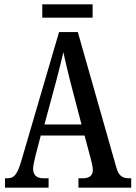

<svg xmlns="http://www.w3.org/2000/svg" viewBox="-20 -861 622 881"><path d="M174 -780H405V-841H174ZM3 0H203V-43H179C145 -43 132 -61 132 -87C132 -105 140 -131 143 -147L167 -239H368L395 -138C400 -120 406 -95 406 -81C406 -57 391 -43 361 -43H340V0H582V-43H574C541 -43 525 -54 514 -92L337 -714H251L77 -120C58 -57 43 -43 14 -43H3ZM184 -290 238 -490C251 -538 262 -585 271 -622C278 -585 290 -538 304 -481L354 -290Z"/></svg>

Font: Noto Serif Bengali ExtraCondensed Medium
Style: Regular
Weight: 500
Width: 2
Designer: Juan Bruce, Universal Thirst, Indian Type Foundry and the Monotype Design Team.
Foundry: Monotype Imaging Inc.
Version: Version 2.003